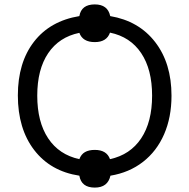

<svg xmlns="http://www.w3.org/2000/svg" viewBox="-20 -792 859 871"><path d="M480 -719Q469 -772 410 -772Q349 -772 340 -719Q207 -697 134 -602.5Q61 -508 61 -359Q61 -208 135 -111.5Q209 -15 340 5Q349 59 410 59Q469 59 481 5Q566 -9 628.5 -57.5Q691 -106 724.5 -183Q758 -260 758 -358Q758 -505 684 -601Q610 -697 480 -719ZM340 -643Q355 -601 410 -601Q464 -601 479 -644Q571 -625 620.5 -551Q670 -477 670 -358Q670 -239 620.5 -164.5Q571 -90 479 -70Q464 -112 410 -112Q383 -112 365.5 -102Q348 -92 340 -70Q248 -90 198.5 -164.5Q149 -239 149 -358Q149 -477 198.5 -550.5Q248 -624 340 -643Z"/></svg>

Font: OpenSansMMV
Style: Regular
Weight: 400
Designer: Steve Matteson
Foundry: Ascender Corporation
Version: Version 4.000